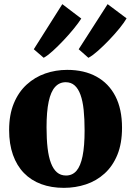

<svg xmlns="http://www.w3.org/2000/svg" viewBox="-20 -895 632 926"><path d="M24 -267.5Q24 -342 46.8 -396.8Q69.5 -451.5 108.8 -487.2Q148 -523 198.2 -540.5Q248.5 -558 304 -558Q386 -558 445.2 -525.5Q504.5 -493 536.5 -431Q568.5 -369 568.5 -279Q568.5 -203 546 -148.2Q523.5 -93.5 484.2 -58Q445 -22.5 394.5 -5.8Q344 11 288 11Q227.5 11 178.8 -7Q130 -25 95.5 -60.5Q61 -96 42.5 -148.2Q24 -200.5 24 -267.5ZM298.5 -48.5Q329 -48.5 348.8 -71.2Q368.5 -94 378.2 -142Q388 -190 388 -265.5Q388 -321.5 383.5 -364.8Q379 -408 368.2 -437.8Q357.5 -467.5 340 -483Q322.5 -498.5 297 -498.5Q266.5 -498.5 245.8 -475.8Q225 -453 214.8 -405Q204.5 -357 204.5 -281Q204.5 -224.5 209.5 -181.2Q214.5 -138 225.8 -108.5Q237 -79 254.8 -63.8Q272.5 -48.5 298.5 -48.5ZM406 -616.5 359.5 -657.5 499 -875 590.5 -806.5Q579.5 -787 557 -759.2Q534.5 -731.5 506.8 -702.5Q479 -673.5 452.5 -650Q426 -626.5 407 -616.5ZM190.5 -616.5 143 -657.5 280.5 -875 372 -805.5Q359 -785 336.2 -757Q313.5 -729 286.8 -700.8Q260 -672.5 234.8 -649.5Q209.5 -626.5 191 -616.5Z"/></svg>

Font: Merriweather 48pt Black
Style: Regular
Weight: 900
Version: Version 2.100